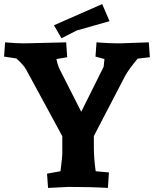

<svg xmlns="http://www.w3.org/2000/svg" viewBox="-26 -918 758 943"><path d="M710 -637 650 -630Q605 -576 588 -544L435 -250V-193Q435 -140 444 -77L509 -71L504 5Q423 0 310 0L210 5L205 -65L271 -77Q271 -79 273.5 -98Q276 -117 278 -135.5Q280 -154 280 -163V-249L102 -577Q96 -588 84 -601.5Q72 -615 63 -623L54 -631L-6 -640L-1 -710Q54 -705 91 -705L299 -710L304 -637L251 -628Q258 -595 268 -576L373 -369L483 -590L487 -628L443 -640L448 -710Q511 -705 558 -705L705 -710ZM476 -898 512 -814Q369 -774 350 -768L276 -730L239 -794Z"/></svg>

Font: Andada
Style: Bold
Weight: 700
Designer: Carolina Giovagnoli
Foundry: Carolina Giovagnoli
Version: Version 1.003